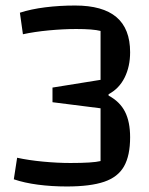

<svg xmlns="http://www.w3.org/2000/svg" viewBox="-20 -660 541 695"><path d="M222 15Q167 15 117.5 8.5Q68 2 30 -11L42 -89Q83 -80 135.5 -75Q188 -70 235 -70Q316 -70 344 -77V-268L170 -290V-343L344 -371V-548Q317 -555 256 -555Q209 -555 156.5 -550Q104 -545 63 -536L52 -614Q92 -627 143.5 -633.5Q195 -640 252 -640Q352 -640 401.5 -598Q451 -556 451 -471Q451 -419 431 -379Q411 -339 373 -319V-314Q414 -292 432.5 -255.5Q451 -219 451 -163Q451 -97 429 -58Q407 -19 357 -2Q307 15 222 15Z"/></svg>

Font: Changa
Style: Regular
Weight: 400
Designer: Eduardo Rodriguez Tunni
Foundry: Eduardo Rodriguez Tunni
Version: Version 3.003